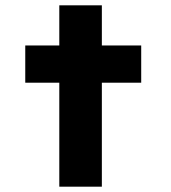

<svg xmlns="http://www.w3.org/2000/svg" viewBox="-20 -702 642 722"><path d="M203 0V-682H363V0ZM75 -391V-531H511V-391Z"/></svg>

Font: Lexend Giga
Style: Bold
Weight: 700
Version: Version 1.007